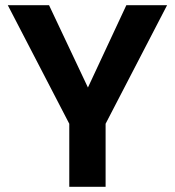

<svg xmlns="http://www.w3.org/2000/svg" viewBox="-20 -720 675 740"><path d="M247 0V-243L10 -700H169L332 -355H306L467 -700H624L387 -243V0Z"/></svg>

Font: DM Sans 28pt ExtraBold
Style: Regular
Weight: 800
Version: Version 4.004;gftools[0.9.30]